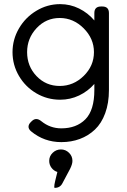

<svg xmlns="http://www.w3.org/2000/svg" viewBox="-20 -471 607 920"><path d="M463.9 -439.9H470.2Q502 -439.9 502 -408.2V-40Q502 22.9 484.1 71.5Q466.3 120.1 434.8 149.9Q403.3 179.7 362.5 194.8Q321.8 210 273.9 210Q191.4 210 128.9 158.2Q116.2 147.5 116.7 135.5Q117.2 123.5 128.9 112.8L132.8 108.9Q153.3 89.4 178.2 109.9Q220.2 144 273.9 144Q346.2 144 389.2 100.6Q432.1 57.1 432.1 -40V-68.8Q401.4 -33.7 358.9 -13.4Q316.4 6.8 268.1 6.8Q206.5 6.8 154.1 -23.9Q101.6 -54.7 70.8 -107.2Q40 -159.7 40 -221.2Q40 -281.7 70.8 -334.7Q101.6 -387.7 154.3 -419.4Q207 -451.2 268.1 -451.2Q316.4 -451.2 358.9 -430.2Q401.4 -409.2 432.1 -373V-408.2Q432.1 -439.9 463.9 -439.9ZM430.2 -221.2Q430.2 -286.1 380.9 -335.4Q331.5 -384.8 266.1 -384.8Q200.7 -384.8 155.3 -336.2Q109.9 -287.6 109.9 -221.2Q109.9 -153.8 155 -106.4Q200.2 -59.1 266.1 -59.1Q332 -59.1 381.1 -107.2Q430.2 -155.3 430.2 -221.2ZM272 245.1Q294.4 245.1 310.8 261.2Q327.1 277.3 327.1 299.8Q327.1 315.4 315.9 337.9L279.8 405.8Q268.6 429.2 242.2 429.2Q240.2 429.2 240 425Q239.7 420.9 241 412.6Q242.2 404.3 245.1 393.1L254.9 353Q237.8 347.7 226.8 333Q215.8 318.4 215.8 299.8Q215.8 277.3 232.4 261.2Q249 245.1 272 245.1Z"/></svg>

Font: Arcon Rounded-
Style: Regular
Weight: 400
Designer: M. Zarth
Foundry: martin zarth - visuelle & digitale kommunikation
Version: Version 1.110;PS 001.110;hotconv 1.0.70;makeotf.lib2.5.58329